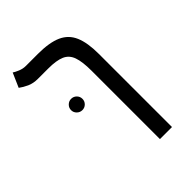

<svg xmlns="http://www.w3.org/2000/svg" viewBox="-238 -725 1062 1062"><g transform="rotate(-45 293.0 -194.0)"><path d="M468.8 -347.2V224.6H374.5V-310.1Q374.5 -380.9 360.8 -419.4Q347.2 -458 312.3 -473.1Q277.3 -488.3 213.4 -488.3H132.8Q97.2 -488.3 69.8 -500.7Q42.5 -513.2 22.5 -528.3L59.1 -611.8Q70.3 -604 92 -595Q113.8 -585.9 136.7 -585.9H231Q320.3 -585.9 372.3 -562.5Q424.3 -539.1 446.5 -486.8Q468.8 -434.6 468.8 -347.2ZM184.6 -191.9Q166.5 -191.9 153.3 -204.8Q140.1 -217.8 140.1 -235.8Q140.1 -254.4 153.3 -267.3Q166.5 -280.3 184.6 -280.3Q203.1 -280.3 216.1 -267.3Q229 -254.4 229 -235.8Q229 -217.8 216.1 -204.8Q203.1 -191.9 184.6 -191.9Z"/></g></svg>

Font: Cascadia Mono
Style: Regular
Weight: 400
Monospace: yes
Designer: Aaron Bell
Foundry: Saja Typeworks
Version: Version 2404.023